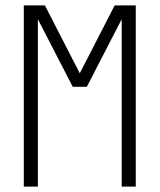

<svg xmlns="http://www.w3.org/2000/svg" viewBox="-20 -690 590 710"><path d="M68 0V-670H146L275 -419L404 -670H482V0H430V-619L301 -369H249L120 -619V0Z"/></svg>

Font: Lode Dark
Style: Regular
Weight: 400
Monospace: yes
Designer: Belleve Invis
Foundry: Belleve Invis
Version: Version 29.2.0; ttfautohint (v1.8.3)